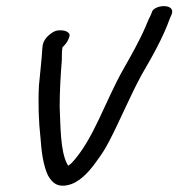

<svg xmlns="http://www.w3.org/2000/svg" viewBox="-20 -592 577 621"><path d="M117 -437C115 -401 110 -359 106 -316C103 -261 105 -198 111 -146C114 -101 120 -57 135 -25C145 -8 162 21 212 3C248 -11 277 -48 297 -77C310 -94 322 -114 333 -135C369 -204 401 -282 438 -350C470 -405 507 -469 530 -534L535 -545C549 -580 487 -578 473 -557L468 -544C464 -536 457 -522 450 -504C432 -462 405 -414 380 -370C320 -265 283 -141 212 -65C208 -62 204 -58 201 -56L198 -60V-62H197C175 -105 176 -181 173 -247C173 -297 176 -349 180 -398C180 -416 180 -426 182 -439C186 -443 200 -455 205 -476C207 -485 195 -494 176 -494C169 -494 163 -494 153 -489C137 -479 118 -464 117 -437Z"/></svg>

Font: Stray Cat
Style: ExBdObl
Weight: 800
Version: Version 1.0